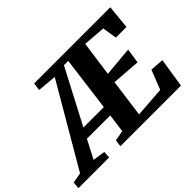

<svg xmlns="http://www.w3.org/2000/svg" viewBox="-231 -1049 1354 1354"><g transform="rotate(-45 446.0 -371.5)"><path d="M-100.5 0 -96.5 -51.5 -19 -65.5 335.5 -672.5 192.5 -685.5 200.5 -743H960L942.5 -564H836.5L819.5 -672.5L652.5 -685.5L616 -423.5L838 -443L821.5 -332.5L607.5 -348.5L569.5 -65.5L797 -82L854 -227L956 -219.5L922 0H317.5L324.5 -51.5L402 -65.5L420.5 -204H188L116 -65.5L208.5 -51.5L205.5 0ZM226.5 -277.5H430L483 -685L440 -685.5Z"/></g></svg>

Font: Merriweather Light 18pt Black
Style: Italic
Weight: 900
Italic angle: -7.8°
Version: Version 2.101